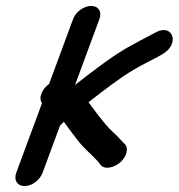

<svg xmlns="http://www.w3.org/2000/svg" viewBox="-20 -573 604 649"><path d="M195.9 -161.4C212.8 -138 224 -122.3 244.7 -96.1C264.9 -70.4 292 -48.6 309.6 -28.8L319.6 -16.1C335 3.5 370.1 -8.6 388.6 -26C405.6 -42.1 417.1 -70.2 401.8 -86L390.5 -97.7C383.2 -106.2 372 -117.4 359.8 -128.5C330 -157.1 303.8 -194.5 279.2 -227.4C328.8 -266.2 387.2 -311.5 432.9 -337.9C460.1 -353.9 485.7 -366.2 514.4 -381.5L528.7 -389.7C589.8 -424.2 564.4 -494.7 506.6 -463.8L491.7 -455.8C464.7 -441.4 437.8 -427.6 406.8 -410.1C348.9 -375.7 290.3 -330 233.7 -285.9L316.2 -509C325.2 -533.3 312.8 -553 288.5 -553C265.4 -553 236.8 -535 227.2 -509L146 -289.4C124.5 -274.1 108.1 -244.6 121.9 -224.1L34.9 11C25.8 35.8 38.5 56 63.3 56C89.3 56 115.4 34 123.9 11L183.1 -149C185.5 -150.8 192.9 -158.1 195.9 -161.4Z"/></svg>

Font: Just Breathe
Style: BdObl7
Weight: 400
Foundry: Cannot Into Space Fonts
Version: Version 0.72